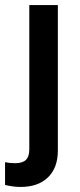

<svg xmlns="http://www.w3.org/2000/svg" viewBox="-46 -521 318 760"><path d="M35 219Q19 219 2 216.5Q-15 214 -26 211V121Q-16 123 -7 124Q2 125 14 125Q43 125 56.5 112Q70 99 70 70V-501H183V75Q183 143 144 181Q105 219 35 219Z"/></svg>

Font: Red Hat Text Medium
Style: Regular
Weight: 500
Designer: Pentagram, MCKL
Foundry: Pentagram, MCKL
Version: Version 1.023